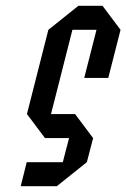

<svg xmlns="http://www.w3.org/2000/svg" viewBox="-20 -520 438 665"><path d="M280.8 41.7 176.7 125H51.7L72.5 41.7H197.5L219.2 -41.7H135.8L73.3 -125L147.5 -416.7L251.7 -500H335L397.5 -416.7L355 -250H271.7L314.2 -416.7H230.8L156.7 -125H240L302.5 -41.7Z"/></svg>

Font: Yulong
Style: Italic
Weight: 400
Italic angle: -14.25°
Designer: GGBotNet
Foundry: f0n7.com
Version: 1.00